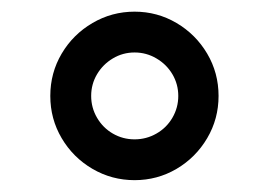

<svg xmlns="http://www.w3.org/2000/svg" viewBox="-20 -720 458 326"><path d="M65.4 -557.1Q65.4 -596.2 84.7 -628.9Q104 -661.6 137 -680.9Q169.9 -700.2 208.5 -700.2Q247.1 -700.2 279.8 -680.9Q312.5 -661.6 331.8 -628.9Q351.1 -596.2 351.1 -557.1Q351.1 -518.1 331.8 -485.4Q312.5 -452.6 279.8 -433.3Q247.1 -414.1 208.5 -414.1Q169.9 -414.1 137 -433.3Q104 -452.6 84.7 -485.4Q65.4 -518.1 65.4 -557.1ZM282.7 -557.1Q282.7 -577.1 272.7 -594Q262.7 -610.8 245.6 -620.8Q228.5 -630.9 208.5 -630.9Q188.5 -630.9 171.6 -620.8Q154.8 -610.8 144.8 -594Q134.8 -577.1 134.8 -557.1Q134.8 -537.1 144.8 -520Q154.8 -502.9 171.6 -493.2Q188.5 -483.4 208.5 -483.4Q228.5 -483.4 245.6 -493.2Q262.7 -502.9 272.7 -520Q282.7 -537.1 282.7 -557.1Z"/></svg>

Font: Acari Sans SemiBold
Style: Italic
Weight: 600
Italic angle: -13°
Designer: Alfredo Marco Pradil and Stefan Peev
Foundry: Hanken Design Co.
Version: Version 1.045;January 11, 2019;FontCreator 11.5.0.2425 64-bi